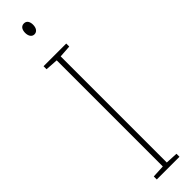

<svg xmlns="http://www.w3.org/2000/svg" viewBox="-318 -883 856 856"><g transform="rotate(-45 109.5 -455.5)"><path d="M111 -911C91 -911 85 -893 85 -877C85 -859 93 -843 110 -843C126 -843 136 -857 136 -878C136 -894 130 -911 111 -911ZM181 0V-19L123 -22V-691L181 -695V-714H38V-695L98 -691V-22L38 -19V0Z"/></g></svg>

Font: Noto Sans Devanagari ExtraCondensed Thin
Style: Regular
Weight: 100
Width: 2
Designer: Jelle Bosma - Monotype Design Team
Foundry: Monotype Imaging Inc.
Version: Version 2.004